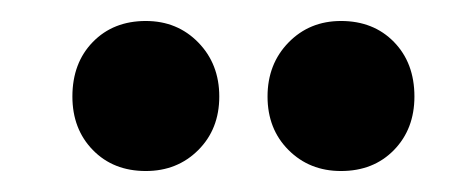

<svg xmlns="http://www.w3.org/2000/svg" viewBox="-20 -778 443 183"><path d="M119 -758Q149 -758 169 -737.5Q189 -717 189 -686Q189 -655 169 -635Q149 -615 119 -615Q88 -615 68.5 -635Q49 -655 49 -686Q49 -718 68.5 -738Q88 -758 119 -758ZM305 -758Q336 -758 355.5 -738Q375 -718 375 -686Q375 -655 355.5 -635Q336 -615 305 -615Q275 -615 255 -635Q235 -655 235 -686Q235 -717 255 -737.5Q275 -758 305 -758Z"/></svg>

Font: Montserrat-Arabic SemiBold
Style: Regular
Weight: 600
Designer: Mohamed Gaber
Foundry: Kief Type Foundry
Version: Version 5.008;PS 005.008;hotconv 1.0.88;makeotf.lib2.5.64775